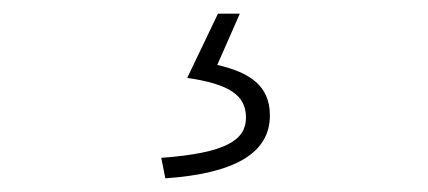

<svg xmlns="http://www.w3.org/2000/svg" viewBox="-20 -22 626 281"><path d="M222 239C322 232 375 203 375 147C375 103 345 84 298 73L331 -2H299L254 92C315 101 340 117 340 150C340 183 311 202 216 209Z"/></svg>

Font: SSpoqa Han Sans Neo Thin
Style: Regular
Weight: 100
Designer: [Spoqa Han Sans Neo] Dong-huui Kim  Younghwa Kang  Yujin Lee  [Noto Sans] Ryoko NISHIZUKA  (kana & ideographs); Paul D. 
Foundry: Spoqa (http://www.spoqa-han-sans.com)
Version: Version 1.000